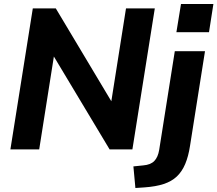

<svg xmlns="http://www.w3.org/2000/svg" viewBox="-20 -747 1087 960"><path d="M32 0 144 -705H259L558 -205H531L610 -705H754L642 0H528L228 -500H255L176 0ZM862 -586 885 -727H1047L1025 -586ZM657 193 647 85 696 80Q733 77 751.5 58Q770 39 776 2L854 -491H1005L930 -17Q922 35 906 73Q890 111 864 135.5Q838 160 798.5 173Q759 186 702 190Z"/></svg>

Font: Nunito Sans 12pt ExtraLight 12pt ExtraBold
Style: Italic
Weight: 800
Italic angle: -9°
Version: Version 3.101;gftools[0.9.27]